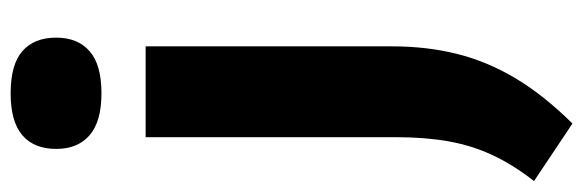

<svg xmlns="http://www.w3.org/2000/svg" viewBox="-395 -455 1070 352"><g transform="rotate(-90 140.0 -279.0)"><path d="M89.5 235.5 -16 165Q13.5 127.5 31.2 89.8Q49 52 56.8 8.8Q64.5 -34.5 64.5 -88V-547H231V-94.5Q231 -31.5 217.2 23.8Q203.5 79 172.5 131Q141.5 183 89.5 235.5ZM145 -628Q93 -628 68 -649.8Q43 -671.5 43 -711Q43 -751.5 68 -773Q93 -794.5 145 -794.5Q197.5 -794.5 222.2 -773Q247 -751.5 247 -711Q247 -671.5 222.2 -649.8Q197.5 -628 145 -628Z"/></g></svg>

Font: Encode Sans SemiExpanded
Style: Bold
Weight: 700
Width: 6
Designer: Multiple Designers
Foundry: Impallari Type
Version: Version 3.002